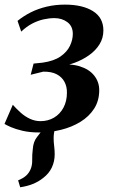

<svg xmlns="http://www.w3.org/2000/svg" viewBox="-28 -564 496 832"><path d="M59.5 247.5 50.5 217.5Q72.5 208.5 85 197.2Q97.5 186 104.5 169.5Q112 152.5 111.5 129.5Q111 106.5 114 83Q116 50 132.8 29.2Q149.5 8.5 162 -8.5L232.5 -48Q217 -28.5 210.5 -7Q204 14.5 204.5 37.5Q204.5 51.5 206.8 69.5Q209 87.5 209 104.5Q209 135.5 196.5 162Q184 188.5 158 208Q138.5 223.5 114.2 233.2Q90 243 59.5 247.5ZM141 10Q101 10 70 2.8Q39 -4.5 19.2 -13.2Q-0.5 -22 -8.5 -27L27.5 -110Q43.5 -92 62 -75.5Q80.5 -59 102.2 -49Q124 -39 147.5 -39Q180 -39 206 -54.2Q232 -69.5 247 -97.5Q262 -125.5 262 -162Q262.5 -188.5 251.5 -209.2Q240.5 -230 218 -242Q195.5 -254 159.5 -253.5L105 -240L117.5 -288.5L156.5 -292.5Q205.5 -299.5 234 -319.2Q262.5 -339 275 -365.2Q287.5 -391.5 287.5 -417Q287.5 -450.5 264 -468Q240.5 -485.5 208 -485.5Q185 -485.5 160.5 -480Q136 -474.5 111.5 -461.8Q87 -449 64 -427L48 -473.5Q74.5 -495 106 -510.8Q137.5 -526.5 174.5 -535.2Q211.5 -544 253.5 -544Q329.5 -544 374.8 -515.8Q420 -487.5 420 -432Q420 -399 403.2 -372Q386.5 -345 358 -324.8Q329.5 -304.5 294 -291.5Q258.5 -278.5 221.5 -273L218 -281.5Q276 -289.5 317.2 -276.8Q358.5 -264 380.2 -236.5Q402 -209 402 -173.5Q402 -127.5 380 -93.2Q358 -59 320.5 -36Q283 -13 236.5 -1.5Q190 10 141 10Z"/></svg>

Font: Merriweather 72pt SemiBold
Style: Italic
Weight: 600
Italic angle: -7.8°
Version: Version 2.101